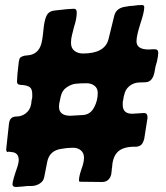

<svg xmlns="http://www.w3.org/2000/svg" viewBox="-20 -751 666 768"><path d="M30 -14Q30 -28 50 -85Q55 -102 55 -110Q55 -143 22 -143Q21 -144 18 -144H14Q11 -143 8 -143Q7 -144 7 -145Q5 -147 5 -152V-156L16 -257Q19 -285 46 -285Q67 -285 83.5 -298Q100 -311 104 -332Q105 -334 105 -337L106 -347Q107 -349 107 -352Q109 -358 109 -363V-374Q109 -394 100 -401.5Q91 -409 70 -411Q62 -411 60 -412Q48 -412 48 -425Q48 -445 55 -503Q57 -517 61.5 -521Q66 -525 77 -528L101 -531Q140 -540 148 -588Q150 -597 152 -615.5Q154 -634 155 -643Q159 -676 168 -691.5Q177 -707 199 -709Q257 -716 276 -716Q287 -716 287 -701Q287 -676 276 -643L268 -611Q264 -596 264 -580Q264 -558 278 -547.5Q292 -537 312 -537Q399 -537 414 -594L437 -688Q444 -716 475 -723L487 -725Q491 -726 495.5 -726.5Q500 -727 505.5 -727.5Q511 -728 514 -728Q531 -731 548 -731Q557 -731 557 -722Q557 -703 542 -658Q526 -608 526 -586Q526 -553 575 -553L591 -554H599Q613 -554 613 -540Q613 -528 608 -506Q600 -480 599 -468Q592 -423 562 -422L535 -421Q514 -420 497.5 -406.5Q481 -393 477 -372Q475 -368 473 -352Q471 -346 471 -342V-331Q471 -296 509 -296Q517 -296 533 -297.5Q549 -299 556 -299Q570 -299 570 -282Q570 -275 569 -273L557 -196Q552 -178 545 -172Q540 -167 531 -165Q528 -164 521 -164H510Q468 -162 449 -141.5Q430 -121 428 -79Q427 -77 427 -73V-70Q427 -66 426 -64Q426 -47 416 -35Q406 -23 389 -23Q375 -23 347 -23.5Q319 -24 304 -24Q298 -24 297 -25Q296 -26 296 -31Q296 -45 305 -72Q316 -101 316 -120Q316 -139 303.5 -149.5Q291 -160 273 -160Q248 -160 228 -156Q178 -150 169 -104L157 -43Q154 -26 138.5 -16.5Q123 -7 105 -7H95Q86 -7 81 -6Q79 -6 65 -4.5Q51 -3 44 -3Q30 -3 30 -14ZM216 -324Q216 -288 262 -288L313 -291Q341 -293 356 -320.5Q371 -348 371 -379Q371 -398 358 -408Q345 -418 327 -418Q299 -418 282 -416Q265 -414 246.5 -401.5Q228 -389 223 -365Q223 -362 222 -360L220 -351Q220 -348 219 -346Q216 -336 216 -324Z"/></svg>

Font: Bangerz Fix
Style: Regular
Weight: 400
Designer: vernon adams
Foundry: Vernon Adams
Version: Version 2.10;December 28, 2023;FontCreator 13.0.0.2683 64-bi